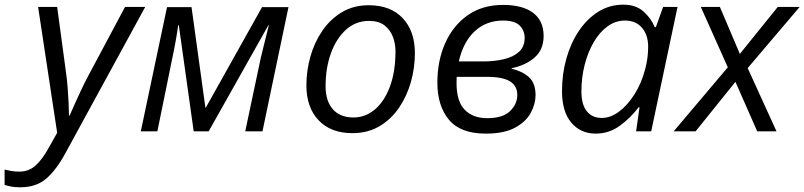

<svg xmlns="http://www.w3.org/2000/svg" viewBox="-116 -565 3460 826"><path d="M-28.3 240.7Q-52.2 240.7 -67.1 237.8Q-82 234.9 -96.2 230.5V164.6Q-83 168 -66.9 170.7Q-50.8 173.3 -32.7 173.3Q7.3 173.3 36.1 147.9Q64.9 122.6 92.3 73.2L129.9 6.3L47.9 -535.2H129.9L167 -260.3Q171.9 -228 174.8 -191.2Q177.7 -154.3 179.2 -121.3Q180.7 -88.4 180.7 -67.9H183.6Q190.4 -84 204.1 -114.5Q217.8 -145 233.4 -178.2Q249 -211.4 261.2 -233.9L421.9 -535.2H508.8L166 92.8Q126.5 166 83 203.4Q39.6 240.7 -28.3 240.7Z M489.7 0 602.5 -534.2H708L767.6 -102.1H769.5L1011.2 -534.2H1125L1013.2 0H939L1006.3 -317.9Q1015.1 -353.5 1023.9 -389.4Q1032.7 -425.3 1040.5 -456.5H1038.6L781.7 0H717.3L653.3 -456.1H650.4Q647 -428.7 640.1 -390.4Q633.3 -352.1 625.5 -315.9L561 0Z M1399.9 7.8Q1307.1 7.8 1254.6 -47.6Q1202.1 -103 1202.1 -197.8Q1202.1 -260.7 1219.5 -322Q1236.8 -383.3 1271 -433.1Q1305.2 -482.9 1355.2 -512.7Q1405.3 -542.5 1470.7 -542.5Q1564 -542.5 1616.5 -486.8Q1668.9 -431.2 1668.9 -335.9Q1668.9 -273.9 1651.9 -212.9Q1634.8 -151.9 1600.8 -101.8Q1566.9 -51.8 1516.6 -22Q1466.3 7.8 1399.9 7.8ZM1404.8 -59.6Q1455.6 -59.6 1496.6 -94Q1537.6 -128.4 1561.5 -192.6Q1585.4 -256.8 1585.4 -345.2Q1585.4 -377 1574.2 -406.7Q1563 -436.5 1538.1 -455.8Q1513.2 -475.1 1471.7 -475.1Q1414.6 -475.1 1372.6 -437.3Q1330.6 -399.4 1307.6 -335.7Q1284.7 -272 1284.7 -194.3Q1284.7 -130.4 1315.9 -95Q1347.2 -59.6 1404.8 -59.6Z M1973.6 9.8Q1865.2 9.8 1815.4 -49.8Q1765.6 -109.4 1765.6 -209.5Q1765.6 -303.7 1799.3 -379.4Q1833 -455.1 1896.2 -499.5Q1959.5 -543.9 2047.9 -543.9Q2132.3 -543.9 2177.5 -509.8Q2222.7 -475.6 2222.7 -410.6Q2222.7 -351.6 2184.3 -317.9Q2146 -284.2 2085 -271.5V-269.5Q2130.9 -258.8 2159.4 -233.2Q2188 -207.5 2188 -155.3Q2188 -118.2 2167.5 -79.8Q2147 -41.5 2100.1 -15.9Q2053.2 9.8 1973.6 9.8ZM1857.9 -300.8H1963.9Q2010.7 -300.8 2051 -310.1Q2091.3 -319.3 2116.2 -341.6Q2141.1 -363.8 2141.1 -402.3Q2141.1 -433.1 2119.9 -454.8Q2098.6 -476.6 2048.3 -476.6Q1975.6 -476.6 1926 -430.2Q1876.5 -383.8 1857.9 -300.8ZM1979.5 -56.6Q2046.9 -56.6 2078.1 -86.9Q2109.4 -117.2 2109.4 -156.2Q2109.4 -195.3 2078.4 -214.8Q2047.4 -234.4 1978 -234.4H1848.6Q1848.6 -229.5 1848.4 -222.2Q1848.1 -214.8 1848.1 -207Q1848.1 -128.9 1883.3 -92.8Q1918.5 -56.6 1979.5 -56.6Z M2446.8 9.8Q2381.8 9.8 2341.8 -37.4Q2301.8 -84.5 2301.8 -173.3Q2301.8 -247.1 2320.8 -314Q2339.8 -380.9 2375 -432.9Q2410.2 -484.9 2458.5 -514.9Q2506.8 -544.9 2565.4 -544.9Q2619.6 -544.9 2652.6 -515.4Q2685.5 -485.8 2700.7 -448.2H2705.6L2736.8 -535.2H2798.8L2685.5 0H2620.6L2635.3 -103.5H2631.3Q2598.1 -59.1 2551.5 -24.7Q2504.9 9.8 2446.8 9.8ZM2473.1 -57.6Q2510.7 -57.6 2547.6 -85.2Q2584.5 -112.8 2614 -159.9Q2643.6 -207 2659.2 -266.1Q2667 -294.9 2669.7 -319.1Q2672.4 -343.3 2672.4 -364.3Q2672.4 -414.6 2645.8 -445.6Q2619.1 -476.6 2573.2 -476.6Q2532.2 -476.6 2497.8 -451.7Q2463.4 -426.8 2438.2 -383.5Q2413.1 -340.3 2399.2 -285.9Q2385.3 -231.4 2385.3 -171.9Q2385.3 -115.7 2408.2 -86.7Q2431.2 -57.6 2473.1 -57.6Z M2782.2 0 3015.1 -275.4 2898.9 -535.2H2981L3066.9 -333L3230 -535.2H3324.2L3100.6 -272L3224.6 0H3141.6L3047.9 -212.9L2876.5 0Z"/></svg>

Font: Open Sans
Style: Italic
Weight: 400
Italic angle: -12°
Designer: Monotype Design Team
Foundry: Monotype Imaging Inc.
Version: Version 3.000; ttfautohint (v1.8.4)